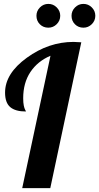

<svg xmlns="http://www.w3.org/2000/svg" viewBox="-20 -965 509 985"><path d="M397 -748 238 0H94L239 -679Q173 -651 136 -595.5Q99 -540 99 -461Q99 -438 102 -423.5Q105 -409 109 -402Q113 -395 113 -393Q59 -393 32.5 -415.5Q6 -438 6 -490Q6 -588 118 -669Q230 -750 357 -750Q371 -750 397 -748ZM347 -884Q347 -909 365 -927Q383 -945 408 -945Q433 -945 451 -927Q469 -909 469 -884Q469 -859 451 -841Q433 -823 408 -823Q382 -823 364.5 -840.5Q347 -858 347 -884ZM167 -884Q167 -909 185 -927Q203 -945 228 -945Q253 -945 271 -927Q289 -909 289 -884Q289 -859 271 -841Q253 -823 228 -823Q202 -823 184.5 -840.5Q167 -858 167 -884Z"/></svg>

Font: Lobster 1.3
Style: Regular
Weight: 400
Designer: Pablo Impallari
Foundry: Pablo Impallari. www.impallari.com
Version: Version 1.003 2010